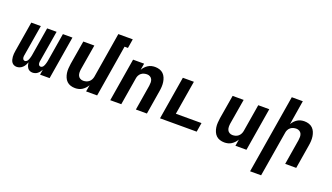

<svg xmlns="http://www.w3.org/2000/svg" viewBox="-80 -1348 3759 2175"><g transform="rotate(20 1800.0 -260.0)"><path d="M97 8Q79 8 63.5 1Q48 -6 38 -19.5Q28 -33 23.5 -50Q19 -67 17.5 -84.5Q16 -102 17.5 -120Q19 -138 22 -156L82 -520H197L133 -137Q132 -128 132.5 -119.5Q133 -111 136.5 -103.5Q140 -96 146.5 -91.5Q153 -87 162 -87Q170 -87 178.5 -92.5Q187 -98 192.5 -106Q198 -114 201 -122.5Q204 -131 207 -139.5Q210 -148 212 -157Q214 -166 216 -175L273 -520H387L323 -137Q322 -128 322.5 -119.5Q323 -111 326.5 -103.5Q330 -96 336.5 -91.5Q343 -87 352 -87Q361 -87 369 -92.5Q377 -98 382.5 -106Q388 -114 391 -122.5Q394 -131 397 -139.5Q400 -148 402 -157Q404 -166 406 -175L463 -520H578L492 0H377L387 -63Q380 -49 369.5 -35.5Q359 -22 346.5 -12Q334 -2 318 3Q302 8 287 8Q269 8 253 0.5Q237 -7 227.5 -21Q218 -35 213 -52Q208 -69 207 -87Q200 -69 190.5 -52Q181 -35 166.5 -21Q152 -7 133.5 0.5Q115 8 97 8Z M800 8Q771 8 745 -0.5Q719 -9 700.5 -27Q682 -45 671.5 -70Q661 -95 657 -122Q653 -149 655 -177.5Q657 -206 661 -234L709 -520H842L791 -216Q788 -196 788.5 -176Q789 -156 796.5 -139Q804 -122 821 -112Q838 -102 858 -102Q876 -102 894 -107Q912 -112 927 -124Q942 -136 951 -153.5Q960 -171 963 -188L1053 -735H1227L1209 -625H1168L1065 0H932L945 -79Q933 -59 917.5 -42.5Q902 -26 883 -14Q864 -2 842.5 3Q821 8 800 8Z M1223 0 1309 -520H1442L1429 -441Q1440 -461 1455.5 -477.5Q1471 -494 1490 -506Q1509 -518 1530.5 -523Q1552 -528 1573 -528Q1602 -528 1628 -519.5Q1654 -511 1672.5 -493Q1691 -475 1701.5 -450Q1712 -425 1716 -398Q1720 -371 1718.5 -342.5Q1717 -314 1712 -286L1665 0H1532L1582 -304Q1585 -324 1585 -344Q1585 -364 1577.5 -381Q1570 -398 1553 -408Q1536 -418 1516 -418Q1498 -418 1479.5 -413Q1461 -408 1446 -396Q1431 -384 1422 -366.5Q1413 -349 1411 -332L1356 0Z M1823 0 1909 -520H2042L1974 -110H2283L2265 0Z M2600 8Q2571 8 2545 -0.5Q2519 -9 2500.5 -27Q2482 -45 2471.5 -70Q2461 -95 2457 -122Q2453 -149 2455 -177.5Q2457 -206 2461 -234L2509 -520H2642L2591 -216Q2588 -196 2588.5 -176Q2589 -156 2596.5 -139Q2604 -122 2621 -112Q2638 -102 2658 -102Q2676 -102 2694 -107Q2712 -112 2727 -124Q2742 -136 2751 -153.5Q2760 -171 2763 -188L2818 -520H2951L2865 0H2732L2745 -79Q2733 -59 2717.5 -42.5Q2702 -26 2683 -14Q2664 -2 2642.5 3Q2621 8 2600 8Z M2987 215 3144 -735H3277L3229 -441Q3240 -461 3255.5 -477.5Q3271 -494 3290 -506Q3309 -518 3330.5 -523Q3352 -528 3373 -528Q3402 -528 3428 -519.5Q3454 -511 3472.5 -493Q3491 -475 3501.5 -450Q3512 -425 3516 -398Q3520 -371 3518.5 -342.5Q3517 -314 3512 -286L3465 0H3332L3382 -304Q3385 -324 3385 -344Q3385 -364 3377.5 -381Q3370 -398 3353 -408Q3336 -418 3316 -418Q3298 -418 3279.5 -413Q3261 -408 3246 -396Q3231 -384 3222 -366.5Q3213 -349 3211 -332L3120 215Z"/></g></svg>

Font: Iosevka XBd Ex Obl
Style: Regular
Weight: 800
Width: 7
Italic angle: -9°
Monospace: yes
Designer: Belleve Invis
Foundry: Belleve Invis
Version: Version 32.5.0; ttfautohint (v1.8.4)